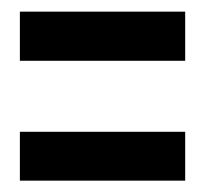

<svg xmlns="http://www.w3.org/2000/svg" viewBox="-20 -412 371 338"><path d="M15 -305H306V-391.5H15ZM15 -94H306V-180H15Z"/></svg>

Font: Anybody SemiExpanded SemiBold
Style: Regular
Weight: 600
Width: 6
Designer: Tyler Finck
Foundry: Etcetera Type Company
Version: Version 1.113;gftools[0.9.25]